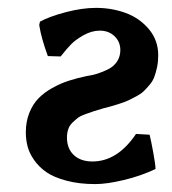

<svg xmlns="http://www.w3.org/2000/svg" viewBox="-20 -460 440 490"><path d="M327.1 -118.2 361.8 -116.2Q365.7 -100.6 371.1 -71Q376.5 -41.5 377 -28.8Q340.3 -11.2 296.6 -0.7Q252.9 9.8 223.1 9.8Q182.1 9.8 149.9 1.2Q117.7 -7.3 98.6 -20.5Q79.6 -33.7 67.1 -51.5Q54.7 -69.3 50.3 -86.7Q45.9 -104 45.9 -122.1Q45.9 -149.4 54.7 -171.6Q63.5 -193.8 77.9 -208.7Q92.3 -223.6 113.3 -235.4Q134.3 -247.1 155.3 -253.9Q176.3 -260.7 202.1 -266.1Q216.3 -268.1 229.2 -272.2Q242.2 -276.4 256.3 -283.4Q270.5 -290.5 278.8 -303.2Q287.1 -315.9 287.1 -332Q287.1 -353.5 272.2 -367.7Q257.3 -381.8 234.9 -381.8Q213.9 -381.8 193.1 -370.1Q172.4 -358.4 160.9 -346.4Q149.4 -334.5 134.8 -315.9L102.1 -316.9Q85.4 -362.3 80.1 -396L82 -404.8Q106.4 -418 148.2 -429Q189.9 -439.9 225.1 -439.9Q265.1 -439.9 300.5 -427Q335.9 -414.1 359.9 -385.7Q383.8 -357.4 383.8 -318.8Q383.8 -302.7 380.9 -288.8Q377.9 -274.9 374 -264.2Q370.1 -253.4 362.1 -243.9Q354 -234.4 347.4 -227.8Q340.8 -221.2 329.1 -214.8Q317.4 -208.5 309.3 -204.6Q301.3 -200.7 287.1 -196Q272.9 -191.4 265.1 -189.2Q257.3 -187 242.2 -183.1Q226.1 -178.2 219 -176Q211.9 -173.8 198.5 -168.9Q185.1 -164.1 178.7 -159.2Q172.4 -154.3 164.8 -147Q157.2 -139.6 154.1 -130.1Q150.9 -120.6 150.9 -108.9Q150.9 -80.6 168.5 -64.2Q186 -47.9 215.8 -47.9Q279.8 -47.9 327.1 -118.2Z"/></svg>

Font: Linear Smooth
Style: Bold
Weight: 700
Designer: Philipp H. Poll, Flanker
Foundry: Philipp H. Poll, reworked by Flanker
Version: Version 1.061 | FøM Fix